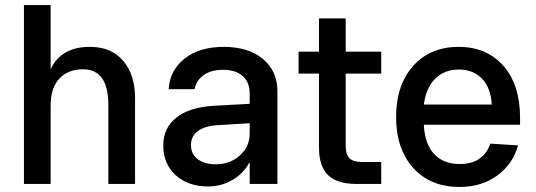

<svg xmlns="http://www.w3.org/2000/svg" viewBox="-20 -730 2126 762"><path d="M75 0V-710H181V-455Q222 -544 337 -544Q422 -544 469 -488.5Q516 -433 516 -342V0H410V-314Q410 -455 309 -455Q250 -455 215.5 -418Q181 -381 181 -312V0Z M806 10Q726 10 677 -35Q628 -80 628 -152V-153Q628 -222 679.5 -263Q731 -304 826 -310L971 -318V-358Q971 -403 943.5 -428Q916 -453 865 -453Q819 -453 790 -433Q761 -413 753 -380L752 -376H649L650 -381Q655 -452 713.5 -498Q772 -544 868 -544Q966 -544 1023.5 -496Q1081 -448 1081 -368V0H971V-84H969Q946 -41 902 -15.5Q858 10 806 10ZM738 -154Q738 -119 764.5 -98.5Q791 -78 836 -78Q893 -78 932 -113Q971 -148 971 -200V-241L841 -233Q792 -230 765 -209.5Q738 -189 738 -155Z M1394 0Q1318 0 1282 -35Q1246 -70 1246 -144V-438H1165V-525H1246V-657H1352V-525H1493V-438H1352V-152Q1352 -116 1367.5 -101.5Q1383 -87 1417 -87H1493V0Z M1804 12Q1688 12 1620 -63.5Q1552 -139 1552 -266Q1552 -392 1619.5 -468Q1687 -544 1801 -544Q1911 -544 1977.5 -469Q2044 -394 2044 -262V-235H1662Q1666 -158 1703 -118.5Q1740 -79 1805 -79Q1898 -79 1926 -160L2036 -153Q2015 -78 1953 -33Q1891 12 1804 12ZM1662 -315H1932Q1927 -384 1892 -419Q1857 -454 1801 -454Q1744 -454 1707.5 -418Q1671 -382 1662 -315Z"/></svg>

Font: Txt Sans Medium
Style: Regular
Weight: 500
Designer: Open Source
Foundry: XRLN
Version: Version 1.0